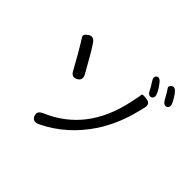

<svg xmlns="http://www.w3.org/2000/svg" viewBox="-197 -1099 1393 1393"><g transform="rotate(45 500.0 -402.0)"><path d="M353 35Q306 58 287 18Q269 -22 317 -43Q632 -176 710 -556Q715 -582 721 -608Q726 -630 726 -641.5Q726 -653 774 -646Q823 -639 807 -586Q803 -571 797 -546Q757 -379 670 -246Q546 -59 353 35ZM314 -391Q274 -370 251 -417Q243 -433 191 -524Q140 -612 126 -631.5Q112 -651 147 -676Q183 -701 212 -658Q245 -611 330 -458Q355 -412 314 -391ZM791 -680Q763 -667 742 -715Q733 -734 718 -755Q688 -797 711 -813Q734 -830 764 -787Q781 -764 794 -740Q818 -694 791 -680ZM919 -710Q892 -696 868 -742Q842 -790 828.5 -807.5Q815 -825 838 -842Q861 -859 892 -817Q907 -795 921 -770Q946 -725 919 -710Z"/></g></svg>

Font: Resource Han Rounded KR
Style: Regular
Weight: 400
Designer: Cyano Hao (round all glyphs); Ryoko NISHIZUKA 西塚涼子 (kana, bopomofo & ideographs); Paul D. Hunt (Latin, Greek & Cyrillic)
Foundry: Cyano Hao
Version: 0.990